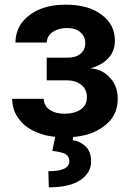

<svg xmlns="http://www.w3.org/2000/svg" viewBox="-20 -575 556 822"><path d="M167 -152Q169 -120 193 -105Q218 -88 257 -88Q297 -88 325 -106Q352 -124 352 -159Q352 -192 329 -211Q304 -231 267 -231H180V-328H267Q305 -328 325 -345Q345 -362 345 -390Q345 -419 324 -437Q303 -455 267 -455Q231 -455 205 -438Q182 -422 180 -393H46Q47 -443 75 -480Q104 -516 152 -536Q199 -555 261 -555Q359 -555 415 -512Q472 -470 472 -400Q472 -356 443 -325Q414 -295 369 -283V-282Q417 -279 450 -243Q484 -208 484 -151Q484 -101 455 -63Q425 -27 374 -6Q324 13 258 13Q192 13 144 -6Q91 -26 64 -62Q33 -99 32 -152ZM291 25Q321 29 346 51Q370 74 370 116Q370 165 324 196Q278 227 189 227L187 158Q232 158 253 148Q276 138 277 116Q277 95 261 85Q246 76 204 71L220 -6H297Z"/></svg>

Font: Sinter Bold
Style: Regular
Weight: 700
Foundry: Adobe & rsms
Version: Version 1.000